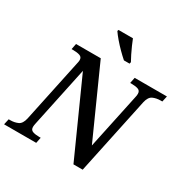

<svg xmlns="http://www.w3.org/2000/svg" viewBox="-226 -1119 1269 1299"><g transform="rotate(30 409.0 -470.0)"><path d="M-21 0 -11 -45H2Q34 -45 60.5 -57Q87 -69 97 -114L200 -601Q202 -608 203.5 -617Q205 -626 205 -631Q205 -655 184.5 -662Q164 -669 133 -669H120L129 -714H322L565 -173L656 -602Q658 -608 659 -617Q660 -626 660 -631Q660 -655 640 -662Q620 -669 590 -669H578L587 -714H839L829 -669H816Q783 -669 756.5 -657Q730 -645 720 -600L593 0H521L260 -580L161 -112Q157 -94 157 -83Q157 -59 177 -52Q197 -45 227 -45H239L230 0ZM465 -780Q442 -800 415.5 -826.5Q389 -853 365.5 -880.5Q342 -908 327 -930L330 -940H443Q451 -919 463 -892Q475 -865 488 -838.5Q501 -812 512 -793L509 -780Z"/></g></svg>

Font: Noto Serif Medium
Style: Italic
Weight: 500
Italic angle: -12°
Designer: Monotype Design Team
Foundry: Monotype Imaging Inc.
Version: Version 2.014; ttfautohint (v1.8.4.7-5d5b)